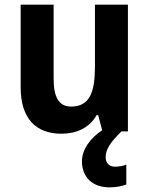

<svg xmlns="http://www.w3.org/2000/svg" viewBox="-20 -566 642 827"><path d="M435 110C435 77 458 44 503 0H531V-546H389V-281C389 -169 367 -107 286 -107C233 -107 211 -148 211 -227V-546H69V-190C69 -55 135 10 245 10C309 10 365 -15 396 -70H403L420 -5C370 28 333 77 333 129C333 195 376 241 452 241C483 241 506 235 524 229V143C513 148 495 152 475 152C451 152 435 137 435 110Z"/></svg>

Font: Noto Sans Telugu SemiCondensed
Style: Bold
Weight: 700
Width: 4
Designer: Jelle Bosma - Monotype Design Team
Foundry: Monotype Imaging Inc.
Version: Version 2.005